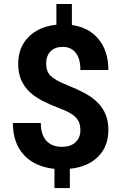

<svg xmlns="http://www.w3.org/2000/svg" viewBox="-20 -844 614 969"><path d="M385.7 -187Q385.7 -227.1 363.5 -250.7Q341.3 -274.4 288.1 -294.4Q234.9 -314.5 196.3 -334.2Q157.7 -354 130.1 -379.6Q102.5 -405.3 87.2 -439.9Q71.8 -474.6 71.8 -522.5Q71.8 -605 124.5 -657.7Q177.2 -710.4 264.6 -719.2V-823.7H342.8V-717.8Q429.2 -705.6 478 -645.8Q526.9 -585.9 526.9 -490.7H385.7Q385.7 -549.3 361.6 -578.4Q337.4 -607.4 296.9 -607.4Q256.8 -607.4 234.9 -584.7Q212.9 -562 212.9 -522Q212.9 -484.9 234.4 -462.4Q255.9 -439.9 314.2 -416.5Q372.6 -393.1 410.2 -372.3Q447.8 -351.6 473.6 -325.4Q499.5 -299.3 513.2 -265.9Q526.9 -232.4 526.9 -188Q526.9 -105 475.1 -53.2Q423.3 -1.5 332.5 7.8V105H254.9V8.3Q154.8 -2.4 99.9 -62.7Q44.9 -123 44.9 -223.1H186Q186 -165 213.6 -134Q241.2 -103 293 -103Q335.9 -103 360.8 -125.7Q385.7 -148.4 385.7 -187Z"/></svg>

Font: RobotoInd
Style: Bold
Weight: 700
Designer: Google
Version: Version 2.001150; 2014